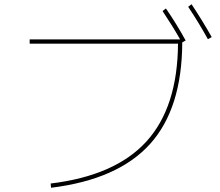

<svg xmlns="http://www.w3.org/2000/svg" viewBox="-20 -866 1040 906"><path d="M747 -814 763 -826Q812 -755 856 -675L840 -666Q839 -354 688 -186.5Q537 -19 221 20L219 0Q524 -37 671 -198.5Q818 -360 820 -660H120V-680H830Q795 -742 747 -814ZM868 -834 884 -846Q938 -764 979 -691L961 -681Q921 -754 868 -834Z"/></svg>

Font: M PLUS 1p Thin
Style: Regular
Weight: 250
Version: Version 1.062